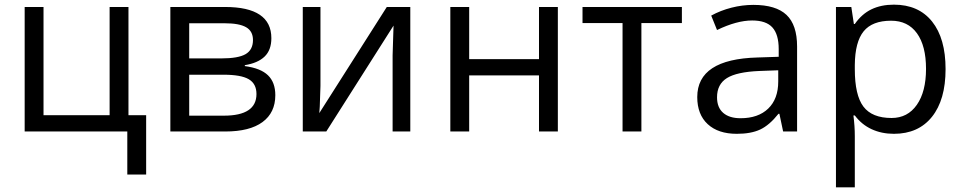

<svg xmlns="http://www.w3.org/2000/svg" viewBox="-20 -565 4139 825"><path d="M532 -70V-535H451V-70H167V-535H86V0H527V185H608V-70Z M947 -535H712V0H948Q1053 0 1108 -40.5Q1163 -81 1163 -156Q1163 -211 1131.5 -241.5Q1100 -272 1032 -281V-285Q1088 -294 1117 -322Q1146 -350 1146 -401Q1146 -535 947 -535ZM930 -314H793V-465H946Q1008 -465 1037.5 -448Q1067 -431 1067 -393Q1067 -351 1035.5 -332.5Q1004 -314 930 -314ZM942 -68H793V-244H940Q1016 -244 1049 -224.5Q1082 -205 1082 -161Q1082 -68 942 -68Z M1281 0H1382L1671 -455L1669 -392L1667 -327V0H1743V-535H1642L1352 -79L1354 -107L1357 -196V-535H1281Z M1915 0H1996V-241H2296V0H2377V-535H2296V-311H1996V-535H1915Z M2483 -535V-466H2655V0H2736V-466H2910V-535Z M3405 -365Q3405 -458 3359.5 -501Q3314 -544 3217 -544Q3170 -544 3123 -532Q3076 -520 3036 -498L3061 -436Q3146 -477 3212 -477Q3272 -477 3299 -447Q3326 -417 3326 -354V-321L3235 -318Q2976 -311 2976 -148Q2976 -73 3021 -31.5Q3066 10 3146 10Q3207 10 3246.5 -8.5Q3286 -27 3325 -76H3329L3345 0H3405ZM3061 -147Q3061 -203 3103.5 -229.5Q3146 -256 3243 -260L3324 -263V-215Q3324 -140 3281 -98.5Q3238 -57 3162 -57Q3114 -57 3087.5 -80Q3061 -103 3061 -147Z M4043 -268Q4043 -400 3985 -472.5Q3927 -545 3821 -545Q3766 -545 3724.5 -525Q3683 -505 3653 -462H3649L3638 -535H3572V240H3653V20Q3653 -23 3647 -69H3653Q3682 -30 3725 -10Q3768 10 3821 10Q3926 10 3984.5 -63Q4043 -136 4043 -268ZM3959 -269Q3959 -171 3919.5 -114.5Q3880 -58 3811 -58Q3727 -58 3690 -107Q3653 -156 3653 -268V-286Q3654 -385 3691 -430.5Q3728 -476 3809 -476Q3881 -476 3920 -422Q3959 -368 3959 -269Z"/></svg>

Font: OpenSansMMV
Style: Regular
Weight: 400
Designer: Steve Matteson
Foundry: Ascender Corporation
Version: Version 4.000